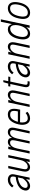

<svg xmlns="http://www.w3.org/2000/svg" viewBox="1909 -2639 741 4599"><g transform="rotate(-90 2279.5 -339.5)"><path d="M406 -406Q406 -386 402 -369L324 0H273L288 -82H284Q252 -40 209.5 -14.5Q167 11 127 11Q75 11 45 -18.5Q15 -48 15 -94Q15 -109 18 -124Q30 -177 58.5 -212.5Q87 -248 137 -278Q228 -323 340 -334L347 -365Q351 -384 351 -402Q351 -436 332 -450.5Q313 -465 275 -465Q229 -465 193.5 -445Q158 -425 127 -384L89 -421Q129 -473 173.5 -497.5Q218 -522 272 -522Q333 -522 369.5 -491.5Q406 -461 406 -406ZM304 -163 329 -281Q281 -276 236.5 -261Q192 -246 158 -224Q96 -186 80 -121Q78 -107 78 -102Q78 -76 93.5 -62Q109 -48 136 -48Q186 -48 228 -80.5Q270 -113 304 -163Z M757 0H697L715 -79L712 -77Q653 10 578 10Q525 10 496.5 -21.5Q468 -53 468 -109Q468 -135 474 -163L548 -512H606L532 -162Q525 -133 525 -110Q525 -75 541 -60.5Q557 -46 588 -46Q641 -46 684.5 -93.5Q728 -141 744 -214L807 -512H865Z M1009 -512H1068L1052 -442L1054 -444Q1078 -480 1110 -501Q1142 -522 1179 -522Q1222 -522 1248 -500.5Q1274 -479 1274 -423L1278 -428Q1310 -478 1341.5 -500Q1373 -522 1413 -522Q1467 -522 1494.5 -492.5Q1522 -463 1522 -411Q1522 -387 1516 -360L1440 0H1382L1460 -366Q1464 -390 1464 -401Q1464 -432 1448.5 -450Q1433 -468 1399 -468Q1349 -468 1313 -420.5Q1277 -373 1261 -299L1198 0H1141L1214 -348Q1221 -385 1221 -404Q1221 -436 1206.5 -452Q1192 -468 1160 -468Q1109 -468 1073 -420Q1037 -372 1022 -299L959 0H901Z M1973 -372Q1973 -325 1958 -256L1952 -227L1650 -230Q1645 -200 1645 -176Q1645 -118 1669.5 -81.5Q1694 -45 1746 -45Q1812 -45 1872 -97L1901 -53Q1861 -18 1822.5 -4Q1784 10 1744 10Q1666 10 1627.5 -42.5Q1589 -95 1589 -177Q1589 -214 1599 -262Q1622 -372 1680.5 -447Q1739 -522 1836 -522Q1973 -522 1973 -372ZM1662 -282H1911Q1923 -344 1923 -376Q1923 -421 1902 -444Q1881 -467 1832 -467Q1765 -467 1723.5 -414.5Q1682 -362 1662 -282Z M2125 -512H2185L2167 -433L2170 -435Q2229 -522 2304 -522Q2357 -522 2385.5 -490.5Q2414 -459 2414 -404Q2414 -379 2408 -350L2334 0H2276L2350 -350Q2357 -379 2357 -402Q2357 -437 2341 -451.5Q2325 -466 2294 -466Q2242 -466 2198 -419Q2154 -372 2138 -298L2075 0H2017Z M2490 -84Q2490 -101 2495 -129L2567 -463H2505L2514 -512H2577L2611 -630H2659L2634 -512H2745L2736 -463H2625L2555 -134Q2549 -107 2549 -90Q2549 -68 2559.5 -58.5Q2570 -49 2594 -49H2636L2626 0H2573Q2490 0 2490 -84Z M3117 -406Q3117 -386 3113 -369L3035 0H2984L2999 -82H2995Q2963 -40 2920.5 -14.5Q2878 11 2838 11Q2786 11 2756 -18.5Q2726 -48 2726 -94Q2726 -109 2729 -124Q2741 -177 2769.5 -212.5Q2798 -248 2848 -278Q2939 -323 3051 -334L3058 -365Q3062 -384 3062 -402Q3062 -436 3043 -450.5Q3024 -465 2986 -465Q2940 -465 2904.5 -445Q2869 -425 2838 -384L2800 -421Q2840 -473 2884.5 -497.5Q2929 -522 2983 -522Q3044 -522 3080.5 -491.5Q3117 -461 3117 -406ZM3015 -163 3040 -281Q2992 -276 2947.5 -261Q2903 -246 2869 -224Q2807 -186 2791 -121Q2789 -107 2789 -102Q2789 -76 2804.5 -62Q2820 -48 2847 -48Q2897 -48 2939 -80.5Q2981 -113 3015 -163Z M3279 -512H3339L3321 -433L3324 -435Q3383 -522 3458 -522Q3511 -522 3539.5 -490.5Q3568 -459 3568 -404Q3568 -379 3562 -350L3488 0H3430L3504 -350Q3511 -379 3511 -402Q3511 -437 3495 -451.5Q3479 -466 3448 -466Q3396 -466 3352 -419Q3308 -372 3292 -298L3229 0H3171Z M4116 -690 3970 0H3911L3928 -79H3926Q3893 -33 3856 -11Q3819 11 3773 11Q3704 11 3669.5 -34Q3635 -79 3635 -159Q3635 -206 3647 -261Q3673 -385 3733 -453.5Q3793 -522 3877 -522Q3926 -522 3954.5 -499Q3983 -476 3999 -429L4003 -430L4058 -690ZM3970 -261Q3979 -306 3979 -342Q3979 -401 3956 -433.5Q3933 -466 3889 -466Q3851 -466 3814.5 -443Q3778 -420 3748.5 -371.5Q3719 -323 3704 -251Q3694 -205 3694 -168Q3694 -105 3720.5 -74Q3747 -43 3790 -43Q3851 -43 3900 -102Q3949 -161 3970 -261Z M4125 -160Q4125 -204 4137 -259Q4164 -391 4229 -456.5Q4294 -522 4380 -522Q4450 -522 4490 -478Q4530 -434 4530 -349Q4530 -305 4518 -249Q4491 -120 4425.5 -54.5Q4360 11 4275 11Q4205 11 4165 -32Q4125 -75 4125 -160ZM4465 -259Q4476 -314 4476 -351Q4476 -468 4377 -468Q4312 -468 4264 -414.5Q4216 -361 4192 -249Q4181 -194 4181 -159Q4181 -44 4278 -44Q4344 -44 4392 -96.5Q4440 -149 4465 -259Z"/></g></svg>

Font: Decalotype Light Italic
Style: Regular
Weight: 300
Italic angle: -12°
Designer: Alfredo Marco Pradil
Foundry: Alfredo Marco Pradil
Version: Version 1.0